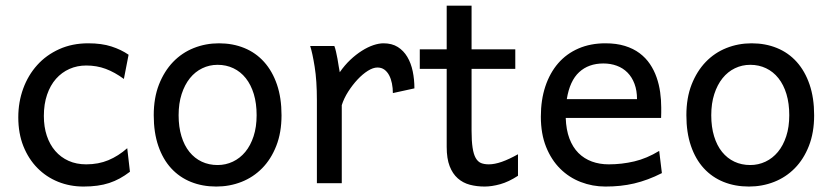

<svg xmlns="http://www.w3.org/2000/svg" viewBox="-20 -665 3028 697"><path d="M451.7 -41.5Q433.1 -27.3 414.8 -17.3Q396.5 -7.3 376.5 -0.7Q356.4 5.9 333.5 9Q310.5 12.2 283.2 12.2Q233.9 12.2 190.9 -5.1Q147.9 -22.5 115.7 -55.2Q83.5 -87.9 64.9 -134.3Q46.4 -180.7 46.4 -239.3Q46.4 -294.4 64.2 -343.3Q82 -392.1 115 -428.7Q147.9 -465.3 195.1 -486.6Q242.2 -507.8 300.3 -507.8Q349.1 -507.8 384.5 -496.3Q419.9 -484.9 446.8 -466.3L429.7 -378.4Q396.5 -402.8 363.8 -415Q331.1 -427.2 293 -427.2Q260.3 -427.2 232.2 -414.8Q204.1 -402.3 183.3 -378.9Q162.6 -355.5 150.9 -321.3Q139.2 -287.1 139.2 -244.1Q139.2 -204.6 149.9 -172.4Q160.6 -140.1 180.7 -116.9Q200.7 -93.8 229 -81.1Q257.3 -68.4 293 -68.4Q337.4 -68.4 373.5 -83.5Q409.7 -98.6 441.9 -127Z M628.4 -246.6Q628.4 -204.1 638.7 -170.4Q648.9 -136.7 667.7 -113.5Q686.5 -90.3 712.4 -78.1Q738.3 -65.9 770 -65.9Q799.3 -65.9 825.2 -78.1Q851.1 -90.3 870.4 -113.5Q889.6 -136.7 900.6 -170.4Q911.6 -204.1 911.6 -246.6Q911.6 -289.6 901.4 -323.5Q891.1 -357.4 872.3 -381.1Q853.5 -404.8 827.4 -417.2Q801.3 -429.7 770 -429.7Q740.2 -429.7 714.4 -417.2Q688.5 -404.8 669.4 -381.1Q650.4 -357.4 639.4 -323.5Q628.4 -289.6 628.4 -246.6ZM538.1 -246.6Q538.1 -309.6 557.1 -358.2Q576.2 -406.7 608.4 -440.2Q640.6 -473.6 683.6 -490.7Q726.6 -507.8 774.9 -507.8Q825.2 -507.8 866.9 -490.7Q908.7 -473.6 938.7 -440.2Q968.8 -406.7 985.4 -358.2Q1002 -309.6 1002 -246.6Q1002 -183.6 982.9 -135.3Q963.9 -86.9 931.6 -54.2Q899.4 -21.5 856.4 -4.6Q813.5 12.2 765.1 12.2Q714.8 12.2 673.1 -4.6Q631.3 -21.5 601.3 -54.2Q571.3 -86.9 554.7 -135.3Q538.1 -183.6 538.1 -246.6Z M1130.4 0V-300.3Q1130.4 -372.6 1122.3 -422.6Q1114.3 -472.7 1106 -498H1193.8Q1196.8 -490.2 1199.7 -477.8Q1202.6 -465.3 1205.1 -451.7Q1207.5 -438 1209.5 -424.8L1213.4 -402.8Q1231 -428.2 1251.7 -447.8Q1272.5 -467.3 1293.7 -480.7Q1314.9 -494.1 1335.2 -501Q1355.5 -507.8 1372.1 -507.8Q1402.8 -507.8 1424.1 -494.4Q1445.3 -481 1458.7 -458.3Q1472.2 -435.5 1478.3 -406Q1484.4 -376.5 1484.4 -344.2L1406.2 -327.1Q1406.2 -345.2 1402.8 -362.1Q1399.4 -378.9 1392.6 -391.8Q1385.7 -404.8 1375.2 -412.4Q1364.7 -419.9 1350.1 -419.9Q1334.5 -419.9 1315.4 -408Q1296.4 -396 1278.1 -376.5Q1259.8 -356.9 1244.1 -332.5Q1228.5 -308.1 1220.7 -283.2V0Z M1503.9 -485.8H1601.6V-644.5H1691.9V-485.8H1850.6V-415H1691.9V-190.4Q1691.9 -152.8 1695.6 -128.9Q1699.2 -105 1706.8 -91.6Q1714.4 -78.1 1726.1 -73.2Q1737.8 -68.4 1754.4 -68.4Q1775.4 -68.4 1801.8 -77.6Q1828.1 -86.9 1860.4 -105V-26.9Q1826.7 -4.9 1795.9 3.7Q1765.1 12.2 1739.3 12.2Q1710.4 12.2 1685.5 5.6Q1660.6 -1 1641.8 -17.6Q1623 -34.2 1612.3 -61.8Q1601.6 -89.4 1601.6 -131.8V-415H1503.9Z M2033.7 -236.8Q2035.2 -193.8 2047.1 -162.1Q2059.1 -130.4 2079.8 -109.6Q2100.6 -88.9 2128.7 -78.6Q2156.7 -68.4 2189.9 -68.4Q2237.3 -68.4 2282.7 -79.1Q2328.1 -89.8 2373 -117.2L2382.8 -36.6Q2356.9 -23.4 2332 -14.2Q2307.1 -4.9 2282.2 1Q2257.3 6.8 2231.7 9.5Q2206.1 12.2 2177.7 12.2Q2130.9 12.2 2088.4 -4.2Q2045.9 -20.5 2013.7 -52.5Q1981.4 -84.5 1962.4 -131.8Q1943.4 -179.2 1943.4 -241.7Q1943.4 -302.2 1959.7 -351.3Q1976.1 -400.4 2006.3 -435.3Q2036.6 -470.2 2080.1 -489Q2123.5 -507.8 2177.7 -507.8Q2217.8 -507.8 2248.5 -498.3Q2279.3 -488.8 2301.8 -471.9Q2324.2 -455.1 2339.4 -432.6Q2354.5 -410.2 2363.5 -384.3Q2372.6 -358.4 2376.5 -330.3Q2380.4 -302.2 2380.4 -274.9V-255.9Q2380.4 -243.7 2379.9 -236.8ZM2170.4 -434.6Q2116.7 -434.6 2082.5 -403.1Q2048.3 -371.6 2037.6 -305.2H2292.5Q2292.5 -336.4 2283.4 -360.6Q2274.4 -384.8 2258.1 -401.4Q2241.7 -418 2219.2 -426.3Q2196.8 -434.6 2170.4 -434.6Z M2562 -246.6Q2562 -204.1 2572.3 -170.4Q2582.5 -136.7 2601.3 -113.5Q2620.1 -90.3 2646 -78.1Q2671.9 -65.9 2703.6 -65.9Q2732.9 -65.9 2758.8 -78.1Q2784.7 -90.3 2804 -113.5Q2823.2 -136.7 2834.2 -170.4Q2845.2 -204.1 2845.2 -246.6Q2845.2 -289.6 2835 -323.5Q2824.7 -357.4 2805.9 -381.1Q2787.1 -404.8 2761 -417.2Q2734.9 -429.7 2703.6 -429.7Q2673.8 -429.7 2647.9 -417.2Q2622.1 -404.8 2603 -381.1Q2584 -357.4 2573 -323.5Q2562 -289.6 2562 -246.6ZM2471.7 -246.6Q2471.7 -309.6 2490.7 -358.2Q2509.8 -406.7 2542 -440.2Q2574.2 -473.6 2617.2 -490.7Q2660.2 -507.8 2708.5 -507.8Q2758.8 -507.8 2800.5 -490.7Q2842.3 -473.6 2872.3 -440.2Q2902.3 -406.7 2918.9 -358.2Q2935.5 -309.6 2935.5 -246.6Q2935.5 -183.6 2916.5 -135.3Q2897.5 -86.9 2865.2 -54.2Q2833 -21.5 2790 -4.6Q2747.1 12.2 2698.7 12.2Q2648.4 12.2 2606.7 -4.6Q2564.9 -21.5 2534.9 -54.2Q2504.9 -86.9 2488.3 -135.3Q2471.7 -183.6 2471.7 -246.6Z"/></svg>

Font: Andika FrenchTight
Style: Regular
Weight: 400
Designer: Victor Gaultney, Annie Olsen, Julie Remington, Don Collingsworth, Eric Hays, Becca Hirsbrunner
Foundry: SIL International
Version: Version 5.000 ; Dig1 Dig4Opn Dig7 LnSpcTght